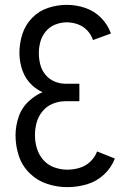

<svg xmlns="http://www.w3.org/2000/svg" viewBox="-20 -763 540 791"><path d="M257 8Q215 8 174 -5.5Q133 -19 102 -49.5Q71 -80 57.5 -121Q44 -162 44 -205Q44 -245 57.5 -283.5Q71 -322 102 -349Q126 -371 155 -383Q132 -394 113 -411Q85 -437 72.5 -472.5Q60 -508 60 -545Q60 -584 72 -622Q84 -660 112 -689Q140 -718 178 -730.5Q216 -743 255 -743Q294 -743 331 -730.5Q368 -718 396 -690Q424 -662 437 -625L363 -598Q356 -620 339.5 -637.5Q323 -655 300.5 -663Q278 -671 255 -671Q231 -671 208 -662Q185 -653 169 -634Q153 -615 146.5 -591.5Q140 -568 140 -544Q140 -520 146 -497Q152 -474 167 -455.5Q182 -437 204 -427.5Q226 -418 250 -418H307V-346H250Q223 -346 198 -336Q173 -326 155.5 -305Q138 -284 131 -258.5Q124 -233 124 -205.5Q124 -178 132 -151.5Q140 -125 158.5 -104Q177 -83 203.5 -73.5Q230 -64 257 -64Q283 -64 308 -71.5Q333 -79 352 -97Q371 -115 380 -139L453 -110Q439 -72 408 -43.5Q377 -15 337.5 -3.5Q298 8 257 8Z"/></svg>

Font: Iosevka SS01
Style: Regular
Weight: 400
Monospace: yes
Designer: Belleve Invis
Foundry: Belleve Invis
Version: 2.3.3; ttfautohint (v1.8.3)